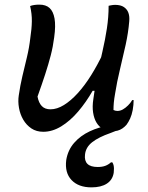

<svg xmlns="http://www.w3.org/2000/svg" viewBox="-20 -558 640 829"><path d="M110 -532Q118 -535 128 -536.5Q138 -538 150 -538Q178 -538 194 -523.5Q210 -509 215.5 -478Q221 -447 214 -397Q209 -357 199 -318.5Q189 -280 175 -237Q161 -194 142 -141Q147 -114 160.5 -100Q174 -86 198 -86Q226 -86 256 -104.5Q286 -123 316 -156Q346 -189 374 -234Q402 -279 427 -332L402 -166H380Q352 -117 317.5 -76.5Q283 -36 244.5 -12.5Q206 11 167 11Q137 11 115.5 -3.5Q94 -18 80.5 -41Q67 -64 62 -92Q57 -120 61 -146Q67 -188 76.5 -228.5Q86 -269 96 -310Q106 -351 111 -395Q117 -434 117.5 -466Q118 -498 110 -532ZM449 -533Q454 -534 458.5 -535Q463 -536 468 -536.5Q473 -537 477 -537Q501 -537 515 -527.5Q529 -518 534.5 -502.5Q540 -487 538 -466Q534 -417 522.5 -364.5Q511 -312 498 -258.5Q485 -205 477 -154Q473 -132 471.5 -115.5Q470 -99 470 -83Q474 -81 478.5 -80Q483 -79 487 -79Q499 -79 510.5 -85.5Q522 -92 533 -103Q544 -114 551 -126H557Q557 -115 556 -105Q555 -95 553 -83Q549 -62 542 -46.5Q535 -31 526 -19Q518 -10 508.5 -3.5Q499 3 488 6Q477 9 465 9Q443 9 425.5 -0.5Q408 -10 397 -28Q386 -46 382 -72Q378 -98 383 -130Q390 -184 400.5 -235.5Q411 -287 422.5 -336.5Q434 -386 441.5 -435Q449 -484 449 -533ZM451 -16Q458 -16 467.5 -13Q477 -10 491 1Q487 4 479.5 7.5Q472 11 458 16Q406 34 378 56Q350 78 347 110Q344 136 357.5 149.5Q371 163 402 163Q421 163 434.5 158Q448 153 459 143H465Q469 149 470.5 156Q472 163 472 170.5Q472 178 471 188Q466 219 441 235Q416 251 375 251Q319 251 289 219.5Q259 188 266 133Q273 90 300 59Q327 28 367.5 9Q408 -10 451 -16Z"/></svg>

Font: Rec Mono Duotone
Style: Italic
Weight: 400
Italic angle: -10°
Monospace: yes
Version: Version 1.085; ttfautohint (v1.8.4.7-5d5b)